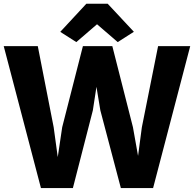

<svg xmlns="http://www.w3.org/2000/svg" viewBox="-25 -986 1021 1010"><path d="M190.4 3.4 -5.4 -743.2H173.8L257.3 -316.9L278.8 -159.7L302.2 -316.9L411.1 -743.2H565.9L674.3 -316.9L701.2 -166L721.2 -316.4L806.6 -743.2H975.6L780.3 3.4H610.8L502.9 -405.3L482.4 -529.3L463.4 -405.3L358.4 3.4ZM376.5 -764.6 292 -818.4 429.2 -966.3H541.5L679.2 -818.8L594.2 -764.6L485.4 -858.4Z"/></svg>

Font: HaufeMerriweatherSans
Style: Bold
Weight: 700
Designer: Eben Sorkin
Foundry: Eben Sorkin
Version: Version 1.56